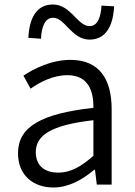

<svg xmlns="http://www.w3.org/2000/svg" viewBox="-20 -820 598 853"><path d="M217 13C285 13 347 -22 399 -66H402L410 0H476V-335C476 -465 424 -554 293 -554C206 -554 130 -514 84 -484L116 -426C157 -455 215 -486 280 -486C373 -486 396 -414 395 -341C163 -315 60 -257 60 -139C60 -41 128 13 217 13ZM239 -53C184 -53 139 -79 139 -144C139 -218 204 -264 395 -286V-128C340 -79 293 -53 239 -53ZM378 -644C454 -644 483 -711 487 -792L431 -795C428 -742 413 -704 378 -704C324 -704 295 -800 215 -800C139 -800 110 -735 106 -652L162 -648C165 -703 180 -741 216 -741C269 -741 298 -644 378 -644Z"/></svg>

Font: Noto Sans JP DemiLight
Style: Regular
Weight: 350
Designer: Ryoko NISHIZUKA 西塚涼子 (kana, bopomofo & ideographs); Paul D. Hunt (Latin, Greek & Cyrillic); Sandoll Communications 산돌커뮤니
Foundry: Adobe
Version: Version 2.004;hotconv 1.0.118;makeotfexe 2.5.65603